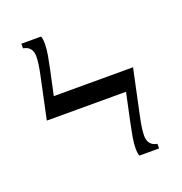

<svg xmlns="http://www.w3.org/2000/svg" viewBox="-120 -759 817 864"><g transform="rotate(-20 288.0 -327.5)"><path d="M452.6 -76.2Q452.6 -29.8 496.6 -22V0H402.3Q397 -12.2 397 -37.1Q397 -58.6 402.3 -90.6Q407.7 -122.6 443.8 -290.5H64.5L106.9 -490.2Q119.1 -546.9 119.1 -578.6Q119.1 -625 75.2 -632.8V-654.8H169.4Q174.8 -642.6 174.8 -617.7Q174.8 -595.2 169.2 -562.3Q163.6 -529.3 131.8 -383.3H511.2L464.8 -164.6Q452.6 -107.9 452.6 -76.2Z"/></g></svg>

Font: Tinos
Style: Regular
Weight: 400
Designer: Steve Matteson
Foundry: Monotype Imaging Inc.
Version: Version 1.23